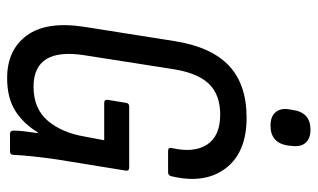

<svg xmlns="http://www.w3.org/2000/svg" viewBox="-196 -686 890 538"><g transform="rotate(90 249.0 -417.0)"><path d="M199 8Q120 8 79.5 -47Q39 -102 55 -207L95 -460Q111 -563 163.5 -613Q216 -663 310 -663Q407 -663 451.5 -604.5Q496 -546 474 -453Q472 -443 463 -443H403Q392 -443 395 -454Q409 -516 385 -552.5Q361 -589 301 -589Q246 -589 215.5 -558Q185 -527 174 -459L135 -210Q112 -66 223 -66Q284 -66 318 -105.5Q352 -145 363 -211L373 -264H268Q258 -264 260 -275L268 -324Q269 -334 278 -334H449Q460 -334 458 -324L427 -133Q421 -91 418 -62.5Q415 -34 414 -10Q414 0 404 0H355Q346 0 346 -10Q346 -23 348 -40.5Q350 -58 353 -78H351Q326 -37 290 -14.5Q254 8 199 8ZM332 -730Q307 -730 295 -743.5Q283 -757 286 -780L288 -792Q295 -842 343 -842Q368 -842 380 -828.5Q392 -815 389 -791L388 -780Q381 -730 332 -730Z"/></g></svg>

Font: Sofia Sans Condensed Medium
Style: Italic
Weight: 500
Italic angle: -9°
Designer: Botio Nikoltchev, Ani Petrova
Foundry: lettersoup
Version: Version 4.101; ttfautohint (v1.8.4.7-5d5b)